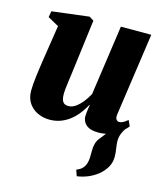

<svg xmlns="http://www.w3.org/2000/svg" viewBox="-118 -633 826 973"><g transform="rotate(15 295.5 -147.0)"><path d="M377 252.5 366 221Q388 212.5 398.5 200Q409 187.5 413.5 171Q417 158 417.5 141.5Q418 125 418 106.5Q418 65 437 41.5Q456 18 472 -3L558.5 -49.5Q545 -32 537.5 -13Q530 6 530 26.5Q530 42 533.8 64.8Q537.5 87.5 537.5 109Q537.5 138.5 522.8 163.8Q508 189 484 208Q461.5 226 433.5 237.5Q405.5 249 377 252.5ZM168.5 11.5Q135.5 11.5 106.8 -1.8Q78 -15 60 -41Q42 -67 41.5 -106Q41.5 -122.5 43.2 -143Q45 -163.5 47.8 -186.2Q50.5 -209 54 -232Q57.5 -255 60.5 -276.5L88.5 -457.5L31 -489.5L36.5 -521.5L231 -545.5L254.5 -530.5L223.5 -287Q221 -265.5 217.8 -242.5Q214.5 -219.5 211.8 -198.2Q209 -177 207.2 -160.5Q205.5 -144 205.5 -135Q205.5 -116 209.2 -104Q213 -92 221.2 -86Q229.5 -80 244 -80Q264 -80 282.8 -93.8Q301.5 -107.5 317.5 -128.2Q333.5 -149 344.5 -170L397 -537.5H556.5L494 -102Q492 -84 498.2 -76.2Q504.5 -68.5 513.5 -68.5Q522.5 -68.5 532.5 -73.5Q542.5 -78.5 557.5 -91L571 -61Q561 -47 540.2 -30.5Q519.5 -14 490.2 -1.8Q461 10.5 425.5 10.5Q384.5 10.5 364.2 -4.8Q344 -20 340.5 -46.5Q340.5 -51 340.8 -58.2Q341 -65.5 342 -74.5Q343 -83.5 344.5 -93.5Q346 -103.5 347.5 -112.5L345.5 -113Q333.5 -90.5 317 -68.5Q300.5 -46.5 278.8 -28.5Q257 -10.5 229.5 0.5Q202 11.5 168.5 11.5Z"/></g></svg>

Font: Merriweather 72pt Black
Style: Italic
Weight: 900
Italic angle: -7.8°
Version: Version 2.101